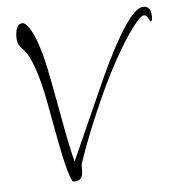

<svg xmlns="http://www.w3.org/2000/svg" viewBox="-47 -618 622 696"><g transform="rotate(-5 264.0 -269.5)"><path d="M196 35Q189 35 188 31Q180 16 170.5 -20Q161 -56 150 -114Q143 -153 135.5 -192Q128 -231 121 -270Q109 -331 95 -374Q81 -417 65 -443L43 -469Q32 -482 32 -501Q32 -553 58 -553Q61 -553 65 -551Q97 -530 126 -419Q141 -356 168 -205Q180 -138 189 -96Q198 -54 203 -37L337 -337Q447 -574 500 -574Q528 -574 528 -536Q528 -519 522 -519Q521 -519 514.5 -531Q508 -543 500 -543Q490 -543 472 -522Q409 -446 333 -286Q302 -219 275.5 -154Q249 -89 228 -27Q227 -24 227 0Q227 35 196 35Z"/></g></svg>

Font: Shalimar
Style: Regular
Weight: 400
Designer: Robert E. Leuschke
Foundry: Robert E. Leuschke
Version: Version 1.010; ttfautohint (v1.8.3)